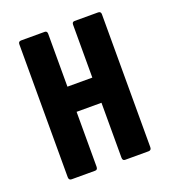

<svg xmlns="http://www.w3.org/2000/svg" viewBox="-99 -564 563 638"><g transform="rotate(-20 183.0 -245.5)"><path d="M236 0Q227 0 227 -11V-481Q227 -491 236 -491H319Q329 -491 329 -481V-11Q329 0 319 0ZM47 0Q37 0 37 -11V-481Q37 -491 47 -491H130Q139 -491 139 -481V-11Q139 0 130 0ZM125 -205V-294H242V-205Z"/></g></svg>

Font: Sofia Sans Extra Condensed
Style: Bold
Weight: 700
Designer: Botio Nikoltchev, Ani Petrova
Foundry: lettersoup
Version: Version 4.101